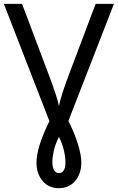

<svg xmlns="http://www.w3.org/2000/svg" viewBox="-20 -734 610 994"><path d="M334 -107.9Q367.2 -42.5 384 13.4Q400.9 69.3 400.9 106.9Q400.9 166 368.9 203.1Q336.9 240.2 285.2 240.2Q231.4 240.2 200.2 202.4Q168.9 164.6 168.9 106.9Q168.9 29.3 235.8 -106.9L0 -713.9H94.2Q183.6 -476.6 230.7 -351.6Q277.8 -226.6 285.2 -185.1Q294.9 -235.8 335 -342.8L475.1 -713.9H569.8ZM318.8 105Q318.8 78.6 310.3 42.7Q301.8 6.8 285.2 -24.9Q266.1 12.7 258.5 46.9Q251 81.1 251 103Q251 133.8 260.5 147.9Q270 162.1 285.2 162.1Q318.8 162.1 318.8 105Z"/></svg>

Font: NotoPenekeko
Style: Regular
Weight: 400
Designer: Monotype Design team
Foundry: Monotype Imaging Inc.
Version: Version 1.04